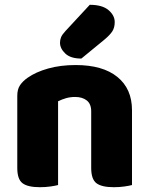

<svg xmlns="http://www.w3.org/2000/svg" viewBox="-20 -772 623 800"><path d="M530 -1Q519 2 498.5 5Q478 8 454 8Q404 8 382 -8.5Q360 -25 360 -72V-308Q360 -339 341.5 -353.5Q323 -368 293 -368Q273 -368 255.5 -363Q238 -358 222 -350V-1Q211 2 190.5 5Q170 8 146 8Q96 8 74 -8.5Q52 -25 52 -72V-373Q52 -400 63.5 -417Q75 -434 95 -448Q129 -472 180.5 -486.5Q232 -501 295 -501Q408 -501 469 -451.5Q530 -402 530 -313ZM354 -752Q406 -752 432 -730Q458 -708 458 -680Q458 -657 448 -641.5Q438 -626 414 -606L319 -528Q274 -528 252 -549Q230 -570 230 -594Q230 -606 234.5 -617Q239 -628 253 -643Z"/></svg>

Font: Baloo Chettan 2 ExtraBold
Style: Regular
Weight: 800
Designer: Maithili Shingre, Unnati Kotecha and Ek Type
Foundry: Ek Type
Version: Version 1.640;hotconv 1.0.111;makeotfexe 2.5.65597; ttfautoh